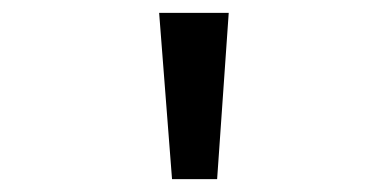

<svg xmlns="http://www.w3.org/2000/svg" viewBox="-20 -734 603 298"><path d="M247 -456H317L335 -714H227Z"/></svg>

Font: Noto Sans Mono SemiCondensed Medium
Style: Regular
Weight: 500
Width: 4
Designer: Monotype Design Team
Foundry: Monotype Imaging Inc.
Version: Version 2.014